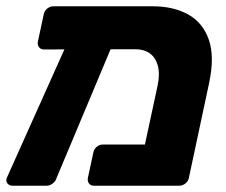

<svg xmlns="http://www.w3.org/2000/svg" viewBox="-24 -591 719 611"><path d="M407.2 -434.3 116.1 -433.6Q105.5 -433.6 100.1 -440.9Q94.6 -448.1 96.6 -458.8L115.3 -545.9Q117.3 -556.5 126.3 -563.8Q135.4 -571 146 -571H461.5Q527.7 -571 574.6 -545.1Q621.5 -519.1 640.4 -465.1Q659.4 -411 641.5 -327L577.1 -25.1Q575.1 -14.5 566.1 -7.2Q557 0 546.4 0H275.2Q264.6 0 259.2 -7.2Q253.7 -14.5 255.7 -25.1L273.1 -106Q275.1 -116.6 283.9 -123.9Q292.6 -131.1 303.2 -131.1H437.2L477.6 -318.9Q485.3 -355.9 478.3 -381.7Q471.4 -407.5 453 -420.9Q434.6 -434.3 407.2 -434.3ZM15.9 0Q5.6 0 -0.6 -7.4Q-6.7 -14.9 -2.1 -25.5L197.5 -470.8Q202.1 -481.4 210.6 -488.3Q219.1 -495.1 229 -494.4L323.1 -493.3Q333.7 -492.9 339.6 -483.7Q345.5 -474.5 340.5 -464.3L156.4 -25.5Q153.6 -14.9 144.2 -7.4Q134.7 0 124.5 0Z"/></svg>

Font: Rubik Light
Style: Italic
Weight: 300
Italic angle: -12°
Designer: Hubert and Fischer
Foundry: Hubert and Fischer
Version: Version 2.300;gftools[0.9.30]